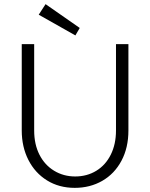

<svg xmlns="http://www.w3.org/2000/svg" viewBox="-20 -897 725 927"><path d="M85 -267V-684H145V-267Q145 -200 170.5 -150Q196 -100 241.5 -72.5Q287 -45 343 -45Q400 -45 445 -72.5Q490 -100 515 -150.5Q540 -201 540 -267V-684H600V-267Q600 -184 566.5 -121Q533 -58 474 -24Q415 10 341 10Q265 10 207 -26Q149 -62 117 -125Q85 -188 85 -267ZM167 -826 200 -877 365 -762 344 -726Z"/></svg>

Font: Bellota Text
Style: Regular
Weight: 400
Designer: Kemie Guaida
Foundry: Kemie Guaida
Version: Version 4.001